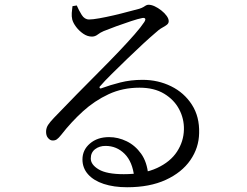

<svg xmlns="http://www.w3.org/2000/svg" viewBox="-20 -761 1040 808"><path d="M515 27Q459 27 416.5 13Q374 -1 350.5 -27.5Q327 -54 327 -90Q327 -130 358.5 -157Q390 -184 439 -184Q477 -184 513 -166.5Q549 -149 574 -114Q599 -79 604 -24L545 -15Q538 -80 504.5 -113.5Q471 -147 424 -147Q398 -147 380 -133Q362 -119 362 -94Q362 -68 395.5 -48Q429 -28 501 -28Q585 -28 641 -54Q697 -80 725 -123Q753 -166 754 -216Q755 -261 734 -301Q713 -341 671 -366.5Q629 -392 567 -392Q496 -392 437 -364.5Q378 -337 329 -292.5Q280 -248 238 -194Q227 -180 219 -174.5Q211 -169 200 -170Q191 -170 182 -180.5Q173 -191 174 -210Q175 -224 182.5 -235.5Q190 -247 207 -265Q254 -314 302.5 -363.5Q351 -413 396.5 -458.5Q442 -504 480.5 -544.5Q519 -585 546.5 -616.5Q574 -648 587 -668Q594 -679 590.5 -683Q587 -687 578 -685Q562 -682 531.5 -672Q501 -662 469.5 -650.5Q438 -639 416 -630Q402 -624 391 -615.5Q380 -607 367 -607Q348 -607 330.5 -619Q313 -631 300.5 -647.5Q288 -664 284 -679Q281 -692 282 -706.5Q283 -721 285 -735L303 -738Q312 -717 324 -698Q336 -679 355 -679Q370 -679 398 -684Q426 -689 458.5 -696.5Q491 -704 520 -712Q549 -720 566 -724Q578 -728 583.5 -731.5Q589 -735 594 -738Q599 -741 605 -741Q617 -741 631 -734.5Q645 -728 659 -717Q673 -706 681.5 -694Q690 -682 690 -672Q690 -663 682.5 -657Q675 -651 662 -644Q649 -637 632 -621Q613 -605 581.5 -576Q550 -547 515.5 -513.5Q481 -480 450 -449.5Q419 -419 403 -400Q397 -395 399.5 -391Q402 -387 408 -390Q443 -403 486.5 -414Q530 -425 580 -425Q645 -425 700 -398Q755 -371 787.5 -320.5Q820 -270 818 -201Q817 -139 781 -87Q745 -35 677.5 -4Q610 27 515 27Z"/></svg>

Font: Noto Serif JP
Style: Regular
Weight: 400
Designer: Ryoko NISHIZUKA  (kana & ideographs); Frank Grießhammer (Latin, Greek & Cyrillic); Wenlong ZHANG  (bopomofo); Sandoll Co
Foundry: Adobe
Version: Version 2.003-H1;hotconv 1.1.1;makeotfexe 2.6.0